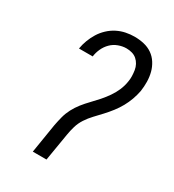

<svg xmlns="http://www.w3.org/2000/svg" viewBox="-180 -846 859 948"><g transform="rotate(30 250.0 -371.5)"><path d="M155 0 182 -167Q187 -193 193.5 -218Q200 -243 212.5 -267Q225 -291 242 -312.5Q259 -334 278.5 -354Q298 -374 316 -394.5Q334 -415 349.5 -437.5Q365 -460 375.5 -484.5Q386 -509 390 -535Q393 -551 392.5 -567.5Q392 -584 389.5 -600Q387 -616 379.5 -630Q372 -644 360.5 -654Q349 -664 333.5 -668.5Q318 -673 301 -673Q279 -673 256 -664.5Q233 -656 216 -639Q199 -622 189 -600Q179 -578 176 -555H98V-556Q102 -580 111 -604Q120 -628 133.5 -650Q147 -672 166.5 -690.5Q186 -709 209.5 -721Q233 -733 258 -738Q283 -743 307 -743Q335 -743 361 -737Q387 -731 408 -716.5Q429 -702 443 -680Q457 -658 463.5 -633Q470 -608 470.5 -580.5Q471 -553 467 -526Q462 -500 453 -475Q444 -450 431 -426.5Q418 -403 401 -381Q384 -359 365 -338.5Q346 -318 327 -298Q308 -278 293 -255Q278 -232 270.5 -206.5Q263 -181 259 -156L233 0Z"/></g></svg>

Font: Iosevka Custom
Style: Italic
Weight: 400
Italic angle: -9°
Monospace: yes
Designer: Belleve Invis
Foundry: Belleve Invis
Version: Version 30.3.3; ttfautohint (v1.8.3)